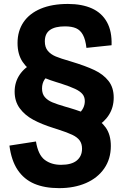

<svg xmlns="http://www.w3.org/2000/svg" viewBox="-20 -762 660 994"><path d="M197.6 -303.9Q197.6 -276.2 212 -259.4Q226.5 -242.5 250.7 -232.4Q274.8 -222.2 319.9 -209.1Q324.2 -207.9 333.1 -205.5Q409.2 -182.9 454.8 -161Q500.5 -139.1 527.1 -102Q553.8 -64.8 553.8 -6.2Q553.8 60.8 519.6 110.1Q485.5 159.5 424.9 185.8Q364.2 212 286.2 212Q211.1 212 157.5 189.2Q104 166.3 71.4 117.7Q38.8 69.1 28.8 -8.2L166.2 -29.5Q177.4 40 211.7 65.7Q245.9 91.3 295.8 91.3Q350.6 91.3 377.6 68.9Q404.7 46.5 404.7 7.7Q404.7 -17.9 392.4 -34.8Q380.2 -51.6 354.3 -64Q328.4 -76.4 279.9 -92L257.4 -99.2Q195.7 -118.5 152.2 -142Q108.8 -165.4 82.3 -201.2Q55.8 -237.1 55.8 -287.5Q55.8 -336.3 81.5 -374.8Q107.2 -413.2 154.6 -436.4L245.2 -379.3Q222.6 -368.7 210.1 -349.4Q197.6 -330.2 197.6 -303.9ZM419.1 -238.4Q419.1 -260.2 406.9 -274.9Q394.7 -289.6 369.1 -301.7Q343.6 -313.8 295.6 -329.5Q283 -333.6 271.9 -336.8Q208.8 -356.2 166 -379.5Q123.2 -402.8 97 -441.8Q70.8 -480.8 70.8 -539.2Q70.8 -601.3 101.5 -646.9Q132.2 -692.4 190.8 -717Q249.4 -741.6 331.6 -741.6Q404.8 -741.6 456.2 -718.3Q507.5 -695 533.8 -647.3Q560.1 -599.7 557.6 -527.8L427.5 -514.1Q422.6 -557.3 409.3 -581.6Q396.1 -605.9 373.8 -615.7Q351.5 -625.5 316.2 -625.5Q264.9 -625.5 238.5 -606.6Q212.1 -587.8 212.1 -547.8Q212.1 -517.3 227.5 -498.8Q243 -480.3 268.8 -469.6Q294.6 -458.9 341.7 -445.5L348 -443.5Q423.2 -420.9 469.1 -399Q515 -377.2 541.8 -343Q568.7 -308.8 568.7 -256.8Q568.7 -206.4 543.9 -167.2Q519.2 -128.1 473.9 -103.1L386.5 -173Q402.4 -185.9 410.8 -202.8Q419.1 -219.7 419.1 -238.4Z"/></svg>

Font: Monaspace Krypton Var
Style: Regular
Weight: 400
Designer: Riley Cran and the Lettermatic Team
Version: Version 1.101 (Monaspace Krypton Var)